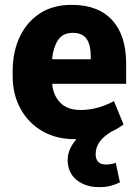

<svg xmlns="http://www.w3.org/2000/svg" viewBox="-20 -558 569 784"><path d="M285.6 10.3Q209 10.3 151.9 -23.2Q94.7 -56.6 63.2 -115Q31.7 -173.3 31.7 -247.6V-266.6Q31.7 -345.7 60.5 -407.2Q89.4 -468.8 143.6 -503.7Q197.8 -538.6 273.4 -538.1Q380.9 -538.1 438 -475.8Q495.1 -413.6 495.1 -298.8V-215.8H193.8L193.4 -212.9Q197.8 -167.5 226.6 -138.2Q255.4 -108.9 309.1 -108.9Q377.9 -108.9 445.3 -145L484.4 -49.8Q450.2 -23.4 399.7 -6.6Q349.1 10.3 285.6 10.3ZM194.3 -315.9H350.6V-328.6Q350.6 -373.5 334 -398.7Q317.4 -423.8 276.9 -423.8Q235.8 -423.8 216.6 -393.8Q197.3 -363.8 192.9 -318.4ZM384.8 206.1Q328.6 206.1 292.5 176.5Q256.3 147 256.3 94.7Q256.3 51.8 291.5 11.2Q326.7 -29.3 412.6 -54.7L439.9 -23.4Q402.3 -1.5 386.5 21.5Q370.6 44.4 370.6 71.3Q370.6 113.8 413.6 113.8Q424.8 113.8 434.3 111.8Q443.8 109.9 452.6 106.9L469.7 186.5Q453.6 194.8 433.3 200.4Q413.1 206.1 384.8 206.1Z"/></svg>

Font: Roboto Slab ExtraBold
Style: Regular
Weight: 800
Designer: Google
Version: Version 2.001; ttfautohint (v1.8.3)